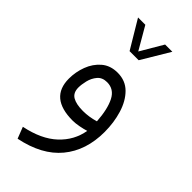

<svg xmlns="http://www.w3.org/2000/svg" viewBox="-271 -658 972 972"><g transform="rotate(45 215.0 -171.5)"><path d="M174.3 -452.6 84 -603.5H136.2L206.5 -482.4L277.8 -603.5H329.6L239.3 -452.6ZM308.1 -15.6Q290 -9.8 264.4 -4.9Q238.8 0 218.8 0Q55.2 0 55.2 -137.2Q55.2 -184.6 72 -229.5Q88.9 -274.4 123 -303.7Q157.2 -333 209 -333Q265.1 -333 301.8 -296.4Q338.4 -259.8 356.4 -200.7Q374.5 -141.6 374.5 -73.7Q374.5 58.6 302.7 145.5Q231 232.4 86.9 261.7L63 200.2Q172.9 177.7 233.9 120.6Q294.9 63.5 308.1 -15.6ZM308.6 -84.5Q303.2 -167 279.1 -214.1Q254.9 -261.2 205.1 -261.2Q171.4 -261.2 153.1 -239.5Q134.8 -217.8 127.9 -189Q121.1 -160.2 121.1 -139.6Q121.1 -101.6 147.2 -86.4Q173.3 -71.3 221.2 -71.3Q264.6 -71.3 308.6 -84.5Z"/></g></svg>

Font: Vazir Light UI
Style: Light-UI
Weight: 300
Designer: Saber Rastikerdar
Foundry: Saber Rastikerdar
Version: Version 30.0.0